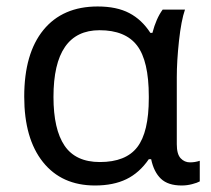

<svg xmlns="http://www.w3.org/2000/svg" viewBox="-20 -566 655 596"><path d="M274.9 9.8Q171.4 9.8 113.3 -63Q55.2 -135.7 55.2 -266.1Q55.2 -399.9 114.7 -472.9Q174.3 -545.9 283.2 -545.9Q342.3 -545.9 381.3 -525.4Q420.4 -504.9 446.8 -463.9H453.1Q464.8 -508.8 484.9 -536.1H554.2Q542.5 -502.4 535.6 -439.2Q528.8 -376 528.8 -326.2V-118.2Q528.8 -87.4 540.8 -74.7Q552.7 -62 569.8 -62Q585.4 -62 600.1 -66.9V-2.9Q592.3 1.5 576.4 5.6Q560.5 9.8 543.9 9.8Q501.5 9.8 479.5 -11.2Q457.5 -32.2 449.2 -71.8H441.9Q412.6 -29.3 372.3 -9.8Q332 9.8 274.9 9.8ZM290 -63Q370.6 -63 406.2 -109.4Q441.9 -155.8 441.9 -261.2V-267.1Q441.9 -377 405.5 -424.6Q369.1 -472.2 289.1 -472.2Q146 -472.2 146 -265.1Q146 -164.6 180.4 -113.8Q214.8 -63 290 -63Z"/></svg>

Font: NotoSans
Style: Regular
Weight: 400
Designer: Monotype Design team
Foundry: Monotype Imaging Inc.
Version: Version 1.04; ttfautohint (v1.4.1)